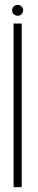

<svg xmlns="http://www.w3.org/2000/svg" viewBox="-20 -772 158 792"><path d="M36 0V-675H69.5V0ZM53.5 -707Q44 -707 37 -713.5Q30 -720 30 -730Q30 -739 36.8 -745.5Q43.5 -752 53.5 -752Q62 -752 68.8 -745.5Q75.5 -739 75.5 -730Q75.5 -720.5 69 -713.8Q62.5 -707 53.5 -707Z"/></svg>

Font: Anybody Condensed ExtraLight
Style: Regular
Weight: 200
Width: 3
Designer: Tyler Finck
Foundry: Etcetera Type Company
Version: Version 1.010; ttfautohint (v1.8.3) -l 8 -r 50 -G 200 -x 14 